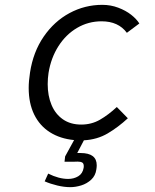

<svg xmlns="http://www.w3.org/2000/svg" viewBox="-20 -576 640 793"><path d="M164.5 173 179 141Q223 163 261.5 163Q285 163 303.2 152Q321.5 141 325.5 117Q326 114.5 326 110.5Q326 99 319.5 95.2Q313 91.5 300.5 91.5L284 92H246.5L249 70L286 2.5Q228.5 -3 186.2 -29.8Q144 -56.5 121.2 -103Q98.5 -149.5 98.5 -213Q98.5 -241 104 -276.5Q117 -361.5 160.5 -424.8Q204 -488 267.2 -522Q330.5 -556 402.5 -556Q437.5 -556 468.5 -544.2Q499.5 -532.5 521.8 -515Q544 -497.5 555.5 -479L504 -440.5Q469 -488 399.5 -488Q345 -488 298.8 -461Q252.5 -434 221.5 -385.5Q190.5 -337 180.5 -275Q177 -252.5 177 -228.5Q177 -180.5 192.8 -142.8Q208.5 -105 239.8 -83.2Q271 -61.5 315.5 -61.5Q358 -61.5 392.8 -81.5Q427.5 -101.5 462.5 -134L508 -87.5Q468 -50.5 424.8 -25Q381.5 0.5 326.5 3.5L299 56H312.5Q379.5 56 379.5 106.5Q379.5 114 378 123.5Q374.5 149.5 356.8 166Q339 182.5 315.5 189.8Q292 197 270.5 197Q245 197 216.8 190.2Q188.5 183.5 164.5 173Z"/></svg>

Font: JuliaMono Light
Style: Italic
Weight: 300
Italic angle: -9°
Monospace: yes
Designer: cormullion
Foundry: corm
Version: Version 0.054; ttfautohint (v1.8.4)